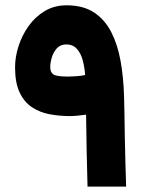

<svg xmlns="http://www.w3.org/2000/svg" viewBox="-20 -689 546 709"><path d="M238.8 -260.3Q199.7 -260.3 163.3 -267.1Q127 -273.9 98.1 -293Q69.3 -312 52.5 -347.7Q35.6 -383.3 35.6 -440.9Q35.6 -478 48.3 -518.1Q61 -558.1 85.4 -592.5Q109.9 -627 145.3 -648.2Q180.7 -669.4 225.6 -669.4Q287.1 -669.4 327.1 -643.1Q367.2 -616.7 390.9 -570.3Q414.6 -523.9 425.3 -463.6Q436 -403.3 438 -335.4Q439 -313 439.5 -272.7Q439.9 -232.4 440.9 -184.1Q441.9 -135.7 443.1 -87.4Q444.3 -39.1 445.8 0H303.2Q301.3 -69.3 300 -132.1Q298.8 -194.8 297.9 -265.6Q260.3 -260.3 238.8 -260.3ZM231.9 -406.2Q241.2 -406.2 261 -407.5Q280.8 -408.7 294.4 -412.1Q292.5 -439 285.9 -464.8Q279.3 -490.7 264.6 -507.8Q250 -524.9 224.6 -524.9Q202.6 -524.9 189.7 -510.3Q176.8 -495.6 171.1 -476.1Q165.5 -456.5 165.5 -440.9Q165.5 -422.4 177 -414.3Q188.5 -406.2 231.9 -406.2Z"/></svg>

Font: Vazirmatn RD UI FD Black
Style: Regular
Weight: 900
Designer: Saber Rastikerdar
Foundry: Saber Rastikerdar
Version: Version 33.003